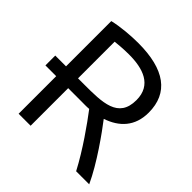

<svg xmlns="http://www.w3.org/2000/svg" viewBox="-185 -853 1008 1008"><g transform="rotate(45 319.0 -349.5)"><path d="M288 -626C391 -626 485 -597 485 -484C485 -348 368 -348 229 -348H187V-620C209 -622 243 -626 288 -626ZM342 -276C390 -213 470 -101 525 4H622C573 -103 477 -236 433 -293C519 -322 577 -381 577 -483C577 -629 476 -703 280 -703C225 -703 152 -697 98 -684V-348H18V-275H98V4H187V-275H285C294.5 -275 304.2 -274.8 313.9 -274.8C323.5 -274.8 333 -275 342 -276Z"/></g></svg>

Font: Repo
Style: Regular
Weight: 400
Designer: Stefan Peev
Foundry: Context Ltd
Version: Version 0.000